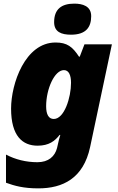

<svg xmlns="http://www.w3.org/2000/svg" viewBox="-20 -797 647 1057"><path d="M371 -606C454 -606 482 -648 482 -708C482 -764 434 -777 389 -777C319 -777 278 -747 278 -675C278 -621 318 -606 371 -606ZM191 240C326 240 439 185 476 13L596 -553H445L419 -485H415C379 -540 349 -563 286 -563C118 -563 41 -336 41 -199C41 -48 104 5 187 5C250 5 282 -21 308 -54H312C307 -38 302 -19 299 -4L294 18C282 64 247 96 186 96C123 96 64 81 13 54V209C60 226 109 240 191 240ZM276 -142C248 -142 234 -167 234 -212C234 -307 280 -411 332 -411C359 -411 371 -383 371 -341C371 -260 334 -142 276 -142Z"/></svg>

Font: Noto Sans Black
Style: Italic
Weight: 900
Italic angle: -12°
Designer: Monotype Design Team
Foundry: Monotype Imaging Inc.
Version: Version 2.013